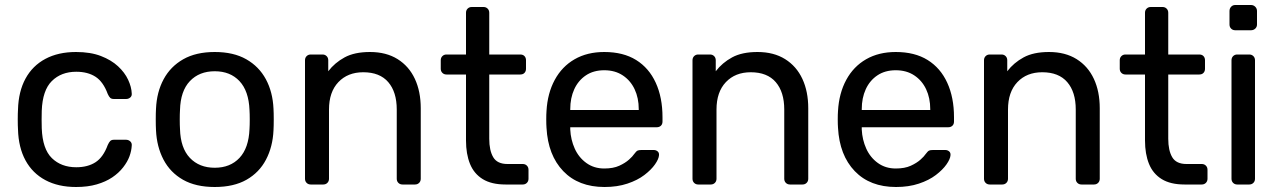

<svg xmlns="http://www.w3.org/2000/svg" viewBox="-20 -738 5114 768"><path d="M284 10Q213 10 161.5 -17.5Q110 -45 82 -96.5Q54 -148 52 -220Q51 -235 51 -260Q51 -285 52 -300Q54 -372 82 -423.5Q110 -475 161.5 -502.5Q213 -530 284 -530Q342 -530 383.5 -514Q425 -498 452 -473Q479 -448 492.5 -419Q506 -390 507 -364Q508 -354 501 -348Q494 -342 484 -342H436Q426 -342 421 -346.5Q416 -351 411 -362Q393 -411 362 -431Q331 -451 285 -451Q225 -451 187.5 -414Q150 -377 147 -295Q146 -259 147 -225Q150 -142 187.5 -105.5Q225 -69 285 -69Q331 -69 362 -89Q393 -109 411 -158Q416 -169 421 -174Q426 -179 436 -179H484Q494 -179 501 -172.5Q508 -166 507 -156Q506 -135 498 -113Q490 -91 472.5 -68.5Q455 -46 429 -28.5Q403 -11 367 -0.5Q331 10 284 10Z M839 10Q763 10 712 -19Q661 -48 634 -99.5Q607 -151 604 -217Q603 -234 603 -260.5Q603 -287 604 -303Q607 -370 634.5 -421Q662 -472 713 -501Q764 -530 839 -530Q914 -530 965 -501Q1016 -472 1043.5 -421Q1071 -370 1074 -303Q1075 -287 1075 -260.5Q1075 -234 1074 -217Q1071 -151 1044 -99.5Q1017 -48 966 -19Q915 10 839 10ZM839 -67Q901 -67 938 -106.5Q975 -146 978 -222Q979 -237 979 -260Q979 -283 978 -298Q975 -374 938 -413.5Q901 -453 839 -453Q777 -453 739.5 -413.5Q702 -374 700 -298Q699 -283 699 -260Q699 -237 700 -222Q702 -146 739.5 -106.5Q777 -67 839 -67Z M1223 0Q1213 0 1206.5 -6.5Q1200 -13 1200 -23V-497Q1200 -507 1206.5 -513.5Q1213 -520 1223 -520H1270Q1280 -520 1286.5 -513.5Q1293 -507 1293 -497V-453Q1319 -487 1358.5 -508.5Q1398 -530 1460 -530Q1525 -530 1570.5 -501.5Q1616 -473 1639.5 -422.5Q1663 -372 1663 -305V-23Q1663 -13 1656.5 -6.5Q1650 0 1640 0H1590Q1580 0 1573.5 -6.5Q1567 -13 1567 -23V-300Q1567 -370 1533 -409.5Q1499 -449 1433 -449Q1371 -449 1333.5 -409.5Q1296 -370 1296 -300V-23Q1296 -13 1289.5 -6.5Q1283 0 1273 0Z M2002 0Q1946 0 1911 -21.5Q1876 -43 1860 -82.5Q1844 -122 1844 -176V-440H1766Q1756 -440 1749.5 -446.5Q1743 -453 1743 -463V-497Q1743 -507 1749.5 -513.5Q1756 -520 1766 -520H1844V-687Q1844 -697 1850.5 -703.5Q1857 -710 1867 -710H1914Q1924 -710 1930.5 -703.5Q1937 -697 1937 -687V-520H2061Q2072 -520 2078 -513.5Q2084 -507 2084 -497V-463Q2084 -453 2078 -446.5Q2072 -440 2061 -440H1937V-183Q1937 -136 1953 -109Q1969 -82 2010 -82H2071Q2081 -82 2087.5 -75.5Q2094 -69 2094 -59V-23Q2094 -13 2087.5 -6.5Q2081 0 2071 0Z M2398 10Q2294 10 2233 -53.5Q2172 -117 2166 -227Q2165 -240 2165 -260.5Q2165 -281 2166 -294Q2170 -365 2199 -418.5Q2228 -472 2278.5 -501Q2329 -530 2397 -530Q2473 -530 2524.5 -498Q2576 -466 2603 -407Q2630 -348 2630 -269V-252Q2630 -241 2623.5 -235Q2617 -229 2607 -229H2261Q2261 -228 2261 -225Q2261 -222 2261 -220Q2263 -179 2279 -143.5Q2295 -108 2325.5 -86Q2356 -64 2397 -64Q2433 -64 2457 -75Q2481 -86 2496 -99.5Q2511 -113 2516 -121Q2525 -133 2530 -135.5Q2535 -138 2546 -138H2595Q2604 -138 2610.5 -132.5Q2617 -127 2616 -117Q2615 -102 2600 -80.5Q2585 -59 2557.5 -38Q2530 -17 2489.5 -3.5Q2449 10 2398 10ZM2261 -298H2535V-301Q2535 -346 2518.5 -381Q2502 -416 2471 -436.5Q2440 -457 2397 -457Q2354 -457 2323.5 -436.5Q2293 -416 2277 -381Q2261 -346 2261 -301Z M2773 0Q2763 0 2756.5 -6.5Q2750 -13 2750 -23V-497Q2750 -507 2756.5 -513.5Q2763 -520 2773 -520H2820Q2830 -520 2836.5 -513.5Q2843 -507 2843 -497V-453Q2869 -487 2908.5 -508.5Q2948 -530 3010 -530Q3075 -530 3120.5 -501.5Q3166 -473 3189.5 -422.5Q3213 -372 3213 -305V-23Q3213 -13 3206.5 -6.5Q3200 0 3190 0H3140Q3130 0 3123.5 -6.5Q3117 -13 3117 -23V-300Q3117 -370 3083 -409.5Q3049 -449 2983 -449Q2921 -449 2883.5 -409.5Q2846 -370 2846 -300V-23Q2846 -13 2839.5 -6.5Q2833 0 2823 0Z M3564 10Q3460 10 3399 -53.5Q3338 -117 3332 -227Q3331 -240 3331 -260.5Q3331 -281 3332 -294Q3336 -365 3365 -418.5Q3394 -472 3444.5 -501Q3495 -530 3563 -530Q3639 -530 3690.5 -498Q3742 -466 3769 -407Q3796 -348 3796 -269V-252Q3796 -241 3789.5 -235Q3783 -229 3773 -229H3427Q3427 -228 3427 -225Q3427 -222 3427 -220Q3429 -179 3445 -143.5Q3461 -108 3491.5 -86Q3522 -64 3563 -64Q3599 -64 3623 -75Q3647 -86 3662 -99.5Q3677 -113 3682 -121Q3691 -133 3696 -135.5Q3701 -138 3712 -138H3761Q3770 -138 3776.5 -132.5Q3783 -127 3782 -117Q3781 -102 3766 -80.5Q3751 -59 3723.5 -38Q3696 -17 3655.5 -3.5Q3615 10 3564 10ZM3427 -298H3701V-301Q3701 -346 3684.5 -381Q3668 -416 3637 -436.5Q3606 -457 3563 -457Q3520 -457 3489.5 -436.5Q3459 -416 3443 -381Q3427 -346 3427 -301Z M3939 0Q3929 0 3922.5 -6.5Q3916 -13 3916 -23V-497Q3916 -507 3922.5 -513.5Q3929 -520 3939 -520H3986Q3996 -520 4002.5 -513.5Q4009 -507 4009 -497V-453Q4035 -487 4074.5 -508.5Q4114 -530 4176 -530Q4241 -530 4286.5 -501.5Q4332 -473 4355.5 -422.5Q4379 -372 4379 -305V-23Q4379 -13 4372.5 -6.5Q4366 0 4356 0H4306Q4296 0 4289.5 -6.5Q4283 -13 4283 -23V-300Q4283 -370 4249 -409.5Q4215 -449 4149 -449Q4087 -449 4049.5 -409.5Q4012 -370 4012 -300V-23Q4012 -13 4005.5 -6.5Q3999 0 3989 0Z M4718 0Q4662 0 4627 -21.5Q4592 -43 4576 -82.5Q4560 -122 4560 -176V-440H4482Q4472 -440 4465.5 -446.5Q4459 -453 4459 -463V-497Q4459 -507 4465.5 -513.5Q4472 -520 4482 -520H4560V-687Q4560 -697 4566.5 -703.5Q4573 -710 4583 -710H4630Q4640 -710 4646.5 -703.5Q4653 -697 4653 -687V-520H4777Q4788 -520 4794 -513.5Q4800 -507 4800 -497V-463Q4800 -453 4794 -446.5Q4788 -440 4777 -440H4653V-183Q4653 -136 4669 -109Q4685 -82 4726 -82H4787Q4797 -82 4803.5 -75.5Q4810 -69 4810 -59V-23Q4810 -13 4803.5 -6.5Q4797 0 4787 0Z M4929 0Q4919 0 4912.5 -6.5Q4906 -13 4906 -23V-497Q4906 -507 4912.5 -513.5Q4919 -520 4929 -520H4977Q4987 -520 4993.5 -513.5Q5000 -507 5000 -497V-23Q5000 -13 4993.5 -6.5Q4987 0 4977 0ZM4921 -617Q4911 -617 4904.5 -623.5Q4898 -630 4898 -640V-694Q4898 -704 4904.5 -711Q4911 -718 4921 -718H4984Q4994 -718 5001 -711Q5008 -704 5008 -694V-640Q5008 -630 5001 -623.5Q4994 -617 4984 -617Z"/></svg>

Font: DVN-Rubik
Style: Regular
Weight: 400
Designer: Hubert and Fischer
Foundry: Hubert & Fischer
Version: Version 2.102